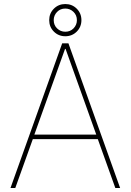

<svg xmlns="http://www.w3.org/2000/svg" viewBox="-20 -945 656 965"><path d="M32.7 0ZM583.8 0H559.7L471.6 -245.7H144.9L56.8 0H32.7L292.6 -727.3H323.9ZM463.8 -268.5 309.7 -698.9H306.8L152.7 -268.5ZM308.2 -762.8Q274.1 -762.8 250.7 -786.2Q227.3 -809.7 227.3 -843.8Q227.3 -877.8 250.7 -901.3Q274.1 -924.7 308.2 -924.7Q342.3 -924.7 365.8 -901.3Q389.2 -877.8 389.2 -843.8Q389.2 -809.7 365.8 -786.2Q342.3 -762.8 308.2 -762.8ZM308.2 -785.5Q333.1 -785.5 349.8 -802.6Q366.5 -820 366.5 -843.8Q366.5 -868.6 349.4 -885.3Q332 -902 308.2 -902Q283 -902 266.7 -884.9Q250 -867.5 250 -843.8Q250 -818.5 267 -802.2Q284.4 -785.5 308.2 -785.5Z"/></svg>

Font: Linik Sans Thin
Style: Regular
Weight: 100
Designer: Fonts by Rasmus Andersson / Changes by Cristiano Sobral with parts from Marc Monis
Foundry: rsms
Version: Version 3.020; ttfautohint (v1.6)